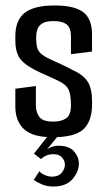

<svg xmlns="http://www.w3.org/2000/svg" viewBox="-20 -495 392 701"><path d="M172 6Q99 6 67.5 -23.5Q36 -53 36 -106V-171L111 -181V-110Q111 -87 123 -69Q135 -51 174 -51Q204 -51 221.5 -63Q239 -75 239 -110Q239 -149 230.5 -167.5Q222 -186 193 -200Q183 -205 165 -213Q147 -221 129.5 -229Q112 -237 103 -242Q61 -265 48.5 -288Q36 -311 36 -346V-363Q36 -421 70 -448Q104 -475 179 -475Q252 -475 284 -450.5Q316 -426 316 -369V-307L239 -297V-362Q239 -394 223 -406Q207 -418 176 -418Q147 -418 133.5 -409Q120 -400 116 -386.5Q112 -373 112 -360Q112 -327 118.5 -313.5Q125 -300 145 -288Q159 -280 186.5 -268Q214 -256 244 -240Q284 -222 300 -197Q316 -172 316 -126V-113Q316 -53 285 -23.5Q254 6 172 6ZM175 186Q152 186 134 178.5Q116 171 103 162L124 130Q128 137 142 143.5Q156 150 170 150Q193 150 205 136Q217 122 217 106Q217 93 207 80.5Q197 68 175 68Q161 68 149 73Q137 78 130 86L104 66L156 0H193L152 50Q171 37 193 37Q232 37 250 57.5Q268 78 268 102Q268 132 244.5 159Q221 186 175 186Z"/></svg>

Font: Smooch Sans SemiBold
Style: Bold
Weight: 600
Designer: Robert E. Leuschke
Foundry: Robert E. Leuschke
Version: Version 1.010; ttfautohint (v1.8.3)